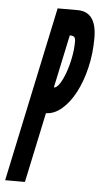

<svg xmlns="http://www.w3.org/2000/svg" viewBox="-78 -769 426 803"><g transform="rotate(5 135.0 -367.5)"><path d="M-25 0H58L120.5 -294Q155.5 -295 187 -322Q218.5 -349 242.8 -395Q267 -441 281 -500.2Q295 -559.5 295 -624.5Q295 -735 215 -735H131ZM144 -404 191.5 -627Q205.5 -627 210.5 -622Q215.5 -617 215.5 -603Q215.5 -571 208.8 -536Q202 -501 191.2 -471.2Q180.5 -441.5 168 -422.8Q155.5 -404 144 -404Z"/></g></svg>

Font: League Gothic Condensed Italic
Style: Regular
Weight: 400
Width: 3
Designer: The League of Moveable Type
Version: Version 1.600; ttfautohint (v1.8.3)